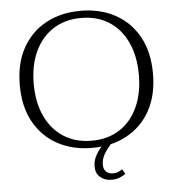

<svg xmlns="http://www.w3.org/2000/svg" viewBox="-59 -749 902 988"><g transform="rotate(-5 392.5 -255.0)"><path d="M393 13Q292 13 214.5 -29Q137 -71 93 -150Q49 -229 49 -341Q49 -453 93 -532Q137 -611 214.5 -653Q292 -695 393 -695Q494 -695 571.5 -653Q649 -611 693 -532Q737 -453 737 -341Q737 -229 693 -150Q649 -71 571.5 -29Q494 13 393 13ZM393 -24Q476 -24 536.5 -62.5Q597 -101 630.5 -172.5Q664 -244 664 -341Q664 -438 630.5 -509.5Q597 -581 536.5 -619.5Q476 -658 393 -658Q311 -658 250 -619.5Q189 -581 155 -509.5Q121 -438 121 -341Q121 -244 155 -172.5Q189 -101 250 -62.5Q311 -24 393 -24ZM477 185Q442 185 419 165Q396 145 396 111Q396 84 406.5 61.5Q417 39 434 18Q451 -3 470 -21L492 -1Q468 25 453.5 50.5Q439 76 439 105Q439 128 452.5 140.5Q466 153 487 153Q502 153 512.5 149Q523 145 536 136L550 161Q539 169 521.5 177Q504 185 477 185Z"/></g></svg>

Font: Montagu Slab 144pt Light
Style: Regular
Weight: 300
Designer: Florian Karsten
Foundry: Florian Karsten
Version: Version 1.000